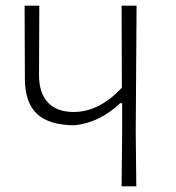

<svg xmlns="http://www.w3.org/2000/svg" viewBox="-20 -659 621 679"><path d="M410 0 412 -194V-294H405Q333 -226 245 -216Q154 -216 111 -256Q68 -296 68 -381L67 -639H119L118 -394Q118 -330 149.5 -296.5Q181 -263 240 -263Q331 -263 411 -349L410 -639H463L460 -197L462 0Z"/></svg>

Font: t
Style: Regular
Weight: 300
Designer: Juan Pablo del Peral
Foundry: Huerta Tipografica
Version: Version 2.004; ttfautohint (v1.8.1)